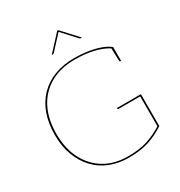

<svg xmlns="http://www.w3.org/2000/svg" viewBox="-209 -1055 1135 1209"><g transform="rotate(-30 359.0 -451.0)"><path d="M377 8Q305 8 243 -16Q181 -40 135 -89Q92 -135 67.5 -200.5Q43 -266 43 -350Q43 -430 66 -496.5Q89 -563 136 -612Q183 -660 247.5 -684Q312 -708 388 -708Q438 -708 485.5 -701Q533 -694 573 -680Q613 -666 638 -645V-639L628 -641Q586 -669 525 -683.5Q464 -698 388 -698Q284 -698 209 -655Q134 -612 94.5 -534Q55 -456 55 -350Q55 -245 94.5 -167Q134 -89 206 -45.5Q278 -2 377 -2Q458 -2 515.5 -20Q573 -38 630 -74V-291H473Q470 -291 468.5 -292.5Q467 -294 467 -296V-301H641V-69Q583 -31 522 -11.5Q461 8 377 8ZM624 -645 638 -639V-545H632Q630 -545 628.5 -547.5Q627 -550 627 -552ZM278 -795 384 -910H392L498 -795H489Q485 -795 481 -799L388 -900L295 -799Q294 -798 292 -796.5Q290 -795 287 -795Z"/></g></svg>

Font: Aleo Thin
Style: Regular
Weight: 250
Designer: Alessio Laiso
Foundry: Alessio Laiso
Version: Version 2.001;gftools[0.9.29]